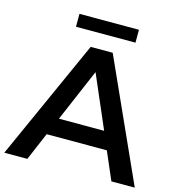

<svg xmlns="http://www.w3.org/2000/svg" viewBox="-128 -971 1005 1079"><g transform="rotate(15 374.5 -431.5)"><path d="M548 -162H198L129 0H-5L310 -700H438L754 0H618ZM505 -264 373 -570 242 -264ZM201 -863H547V-788H201Z"/></g></svg>

Font: APTA Sans SemiBold
Style: Bold
Weight: 600
Version: Version 7.200